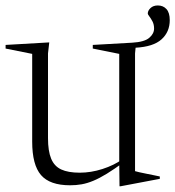

<svg xmlns="http://www.w3.org/2000/svg" viewBox="-25 -652 626 686"><path d="M146.5 -158.5Q146.5 -112 157.8 -85Q169 -58 193.8 -46.5Q218.5 -35 260 -35Q300 -35 341.2 -48.2Q382.5 -61.5 412.5 -83L418 -73Q383 -47.5 356.5 -31.2Q330 -15 308.2 -6Q286.5 3 266.8 6.5Q247 10 225.5 10Q153 10 121.5 -26.5Q90 -63 90 -146V-459.5L-5 -478.5V-491.5L151 -500.5L146.5 -461ZM525.5 -550Q525.5 -564.5 519.8 -575.5Q514 -586.5 508.5 -593.5Q503 -600.5 503 -603.5Q503 -614 512.8 -623.2Q522.5 -632.5 539 -632.5Q558 -632.5 569.8 -619.5Q581.5 -606.5 581.5 -580Q581.5 -538 552.2 -511.5Q523 -485 459.5 -481.5L457.5 -461V-40.5Q462 -39 473.2 -36.5Q484.5 -34 498.5 -31.2Q512.5 -28.5 525.2 -25.8Q538 -23 546 -21.5V-13L406 13.5H402L401 -71.5V-459.5L306.5 -478.5V-491.5L447.5 -499.5Q491 -502 508.2 -516.8Q525.5 -531.5 525.5 -550Z"/></svg>

Font: Newsreader 60pt Light
Style: Regular
Weight: 300
Designer: Hugues Gentile
Foundry: Production Type
Version: Version 1.003